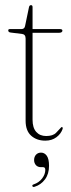

<svg xmlns="http://www.w3.org/2000/svg" viewBox="-20 -538 277 746"><path d="M66 -406 22 -411.5Q12 -412.5 12 -420Q12 -425 18.5 -425H63Q75.5 -425 77.5 -437.5L92.5 -509.5Q94 -518 100.5 -518Q106.5 -518 106.5 -510.5V-425H212.5Q222.5 -425 222.5 -419Q222.5 -410.5 208 -410.5H106.5V-72.5Q106.5 -41.5 120.8 -25.5Q135 -9.5 159.5 -9.5Q185.5 -9.5 197.8 -22Q210 -34.5 218.5 -44Q224.5 -46 223.5 -37.5Q217 -18 199.2 -4.8Q181.5 8.5 156 8.5Q122.5 8.5 101 -10.8Q79.5 -30 79.5 -69V-388Q79.5 -404.5 66 -406ZM139.5 111.5Q126.5 111.5 119.5 103.5Q112.5 95.5 112.5 84Q112.5 71 120 63Q127.5 55 139.5 55Q153 55 161.8 67.2Q170.5 79.5 170.5 106.5Q170.5 138 154.8 159Q139 180 115 187.5Q108 190 106 185.5Q104 180.5 110.5 178.5Q131.5 171.5 143.8 155.2Q156 139 156 122Q156 111.5 147.5 111.5Z"/></svg>

Font: Fraunces 144pt Soft Thin
Style: Regular
Weight: 100
Version: Version 1.000;[0bf87f6ff]